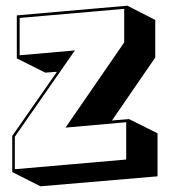

<svg xmlns="http://www.w3.org/2000/svg" viewBox="-20 -597 596 674"><path d="M23 7V-120L180 -345L139 -342L39 -392V-543L427 -577L525 -527V-395L373 -174L433 -179L533 -129V22L122 57ZM210 -149 416 -448V-566L49 -534V-403L243 -420L32 -117V-3L423 -37V-168Z"/></svg>

Font: Rampart One
Style: Regular
Weight: 400
Designer: Fontworks Inc.
Foundry: Fontworks Inc.
Version: Version 1.100